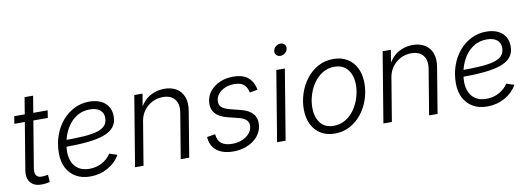

<svg xmlns="http://www.w3.org/2000/svg" viewBox="-58 -1100 4064 1471"><g transform="rotate(-10 1973.5 -364.5)"><path d="M313.5 -545.9 304.2 -488.3H43.9L53.7 -545.9ZM156.7 -675.8H223.1L132.3 -128.9Q125.5 -87.4 140.9 -68.8Q156.2 -50.3 193.4 -54.2Q200.2 -54.2 210.7 -55.9Q221.2 -57.6 230 -59.6L233.9 -2.4Q223.6 0.5 210.4 2.7Q197.3 4.9 183.6 5.4Q116.7 9.8 85.9 -25.9Q55.2 -61.5 65.4 -124.5Z M548.8 10.3Q484.9 10.3 438.5 -16.1Q392.1 -42.5 366.5 -90.8Q340.8 -139.2 340.8 -205.6Q340.8 -279.3 363.3 -343Q385.7 -406.7 426.3 -454.6Q466.8 -502.4 520.8 -529.3Q574.7 -556.2 637.7 -556.2Q689 -556.2 726.3 -538.8Q763.7 -521.5 783.7 -489.5Q803.7 -457.5 803.7 -413.1Q803.7 -363.8 778.1 -331.3Q752.4 -298.8 700.9 -280Q649.4 -261.2 571 -253.4Q492.7 -245.6 388.2 -245.6L396 -297.4Q485.8 -297.4 550.5 -301.8Q615.2 -306.2 656.7 -318.6Q698.2 -331.1 718 -354Q737.8 -377 737.8 -413.6Q737.8 -453.1 709.5 -474.9Q681.2 -496.6 631.8 -496.6Q575.2 -496.6 532.7 -470.7Q490.2 -444.8 461.9 -402.3Q433.6 -359.9 419.2 -308.3Q404.8 -256.8 404.8 -205.6Q404.8 -160.6 420.9 -125.2Q437 -89.8 469.7 -69.3Q502.4 -48.8 552.2 -48.8Q606 -48.8 650.4 -73Q694.8 -97.2 720.2 -137.2L780.3 -117.2Q747.6 -59.1 685.3 -24.4Q623 10.3 548.8 10.3Z M1019 -338.4 962.9 0H897L987.3 -545.9H1051.3L1030.3 -418.5L1020 -420.4Q1053.7 -490.7 1106 -522Q1158.2 -553.2 1219.7 -553.2Q1276.4 -553.2 1315.2 -529.5Q1354 -505.9 1370.8 -460.9Q1387.7 -416 1376.5 -351.1L1318.4 0H1252.4L1310.5 -350.1Q1321.8 -417.5 1291.7 -455.1Q1261.7 -492.7 1200.2 -492.7Q1156.7 -492.7 1118.4 -473.9Q1080.1 -455.1 1053.5 -420.2Q1026.9 -385.3 1019 -338.4Z M1661.1 11.7Q1608.4 11.7 1569.8 -3.9Q1531.2 -19.5 1508.8 -49.1Q1486.3 -78.6 1481.9 -121.1Q1481.4 -125 1481.4 -126.7Q1481.4 -128.4 1481 -132.3L1545.4 -142.6Q1548.8 -93.3 1578.9 -70.3Q1608.9 -47.4 1662.1 -47.4Q1705.1 -47.4 1739.7 -61.8Q1774.4 -76.2 1795.9 -100.6Q1817.4 -125 1819.8 -155.3Q1822.8 -184.1 1804.9 -203.4Q1787.1 -222.7 1746.6 -232.9L1661.1 -254.4Q1596.2 -270.5 1566.4 -306.2Q1536.6 -341.8 1543 -395.5Q1548.3 -441.9 1577.9 -477.5Q1607.4 -513.2 1653.8 -533.2Q1700.2 -553.2 1755.4 -553.2Q1829.1 -553.2 1868.9 -521.7Q1908.7 -490.2 1920.9 -437Q1921.9 -433.1 1922.6 -429.9Q1923.3 -426.8 1923.8 -422.4L1862.8 -411.1Q1856 -448.2 1831.5 -471.9Q1807.1 -495.6 1754.4 -495.6Q1715.8 -495.6 1683.8 -481.9Q1651.9 -468.3 1631.8 -444.8Q1611.8 -421.4 1609.4 -391.6Q1606 -361.3 1625.5 -342.3Q1645 -323.2 1690.9 -311.5L1771 -291.5Q1835.4 -275.4 1864.7 -240Q1894 -204.6 1887.7 -151.9Q1883.8 -115.7 1865 -85.7Q1846.2 -55.7 1815.4 -33.9Q1784.7 -12.2 1745.4 -0.2Q1706.1 11.7 1661.1 11.7Z M2002 0 2092.3 -545.9H2158.7L2068.4 0ZM2142.6 -647Q2122.6 -647 2110.6 -660.6Q2098.6 -674.3 2102.1 -693.4Q2105 -712.9 2121.6 -726.3Q2138.2 -739.7 2158.2 -739.7Q2178.2 -739.7 2190.2 -726.3Q2202.1 -712.9 2198.7 -693.4Q2195.8 -674.3 2179.2 -660.6Q2162.6 -647 2142.6 -647Z M2450.7 11.7Q2388.2 11.7 2342.5 -16.1Q2296.9 -43.9 2272 -94.2Q2247.1 -144.5 2247.1 -211.4Q2247.1 -275.4 2267.6 -336.4Q2288.1 -397.5 2325.9 -446.3Q2363.8 -495.1 2417 -524.2Q2470.2 -553.2 2535.6 -553.2Q2598.6 -553.2 2644.3 -525.4Q2689.9 -497.6 2714.8 -447.3Q2739.7 -397 2739.7 -330.1Q2739.7 -265.1 2719.2 -204.1Q2698.7 -143.1 2660.4 -94.2Q2622.1 -45.4 2568.8 -16.8Q2515.6 11.7 2450.7 11.7ZM2452.1 -48.3Q2503.9 -48.3 2544.9 -73.2Q2585.9 -98.1 2614.5 -139.4Q2643.1 -180.7 2658.2 -230Q2673.3 -279.3 2673.3 -328.1Q2673.3 -375.5 2657.7 -412.8Q2642.1 -450.2 2611.3 -471.7Q2580.6 -493.2 2534.2 -493.2Q2483.4 -493.2 2442.6 -468.5Q2401.9 -443.8 2373 -402.8Q2344.2 -361.8 2328.9 -312.3Q2313.5 -262.7 2313.5 -212.4Q2313.5 -141.6 2348.1 -95Q2382.8 -48.3 2452.1 -48.3Z M2951.2 -338.4 2895 0H2829.1L2919.4 -545.9H2983.4L2962.4 -418.5L2952.1 -420.4Q2985.8 -490.7 3038.1 -522Q3090.3 -553.2 3151.9 -553.2Q3208.5 -553.2 3247.3 -529.5Q3286.1 -505.9 3303 -460.9Q3319.8 -416 3308.6 -351.1L3250.5 0H3184.6L3242.7 -350.1Q3253.9 -417.5 3223.9 -455.1Q3193.8 -492.7 3132.3 -492.7Q3088.9 -492.7 3050.5 -473.9Q3012.2 -455.1 2985.6 -420.2Q2959 -385.3 2951.2 -338.4Z M3637.2 10.3Q3573.2 10.3 3526.9 -16.1Q3480.5 -42.5 3454.8 -90.8Q3429.2 -139.2 3429.2 -205.6Q3429.2 -279.3 3451.7 -343Q3474.1 -406.7 3514.6 -454.6Q3555.2 -502.4 3609.1 -529.3Q3663.1 -556.2 3726.1 -556.2Q3777.3 -556.2 3814.7 -538.8Q3852.1 -521.5 3872.1 -489.5Q3892.1 -457.5 3892.1 -413.1Q3892.1 -363.8 3866.5 -331.3Q3840.8 -298.8 3789.3 -280Q3737.8 -261.2 3659.4 -253.4Q3581.1 -245.6 3476.6 -245.6L3484.4 -297.4Q3574.2 -297.4 3638.9 -301.8Q3703.6 -306.2 3745.1 -318.6Q3786.6 -331.1 3806.4 -354Q3826.2 -377 3826.2 -413.6Q3826.2 -453.1 3797.9 -474.9Q3769.5 -496.6 3720.2 -496.6Q3663.6 -496.6 3621.1 -470.7Q3578.6 -444.8 3550.3 -402.3Q3522 -359.9 3507.6 -308.3Q3493.2 -256.8 3493.2 -205.6Q3493.2 -160.6 3509.3 -125.2Q3525.4 -89.8 3558.1 -69.3Q3590.8 -48.8 3640.6 -48.8Q3694.3 -48.8 3738.8 -73Q3783.2 -97.2 3808.6 -137.2L3868.7 -117.2Q3835.9 -59.1 3773.7 -24.4Q3711.4 10.3 3637.2 10.3Z"/></g></svg>

Font: Inter Light
Style: Italic
Weight: 300
Italic angle: -9.3988°
Designer: Rasmus Andersson
Foundry: rsms
Version: Version 4.001;git-66647c0bb